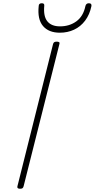

<svg xmlns="http://www.w3.org/2000/svg" viewBox="-20 -1146 582 1180"><path d="M103 14Q93 14 89 10Q85 6 87 -1L306 -875Q308 -883 313 -886.5Q318 -890 329 -890Q339 -890 343.5 -886.5Q348 -883 345 -875L125 -1Q123 6 119 10Q115 14 103 14ZM348 -945Q279 -945 244 -986.5Q209 -1028 218 -1110Q218 -1117 222.5 -1121.5Q227 -1126 237 -1126Q246 -1126 249.5 -1122Q253 -1118 252 -1110Q246 -1046 271 -1015Q296 -984 349 -984Q407 -984 449.5 -1015Q492 -1046 505 -1109Q507 -1117 512 -1121.5Q517 -1126 526 -1126Q536 -1126 539.5 -1121.5Q543 -1117 542 -1109Q531 -1056 503 -1019Q475 -982 435 -963.5Q395 -945 348 -945Z"/></svg>

Font: Playwrite IS Thin
Style: Regular
Weight: 250
Designer: Veronika Burian, José Scaglione
Foundry: TypeTogether
Version: Version 1.002